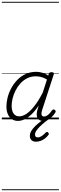

<svg xmlns="http://www.w3.org/2000/svg" viewBox="-20 -1303 663 2096"><path d="M177 17Q138 17 109.5 -2Q81 -21 65.5 -57Q50 -93 50 -141Q50 -187 63 -238.5Q76 -290 102.5 -339.5Q129 -389 168.5 -430Q208 -471 260 -495Q312 -519 376 -519Q409 -519 443.5 -508.5Q478 -498 507 -479L512 -496Q516 -507 523 -511Q530 -515 543 -515Q561 -515 565.5 -507.5Q570 -500 566 -488L441 -105Q433 -81 432.5 -64.5Q432 -48 439 -39.5Q446 -31 460 -31Q476 -31 492.5 -41Q509 -51 523 -66.5Q537 -82 548 -98Q554 -106 560.5 -108Q567 -110 576 -104Q587 -97 588 -90Q589 -83 584 -75Q573 -57 553.5 -35Q534 -13 508.5 2Q483 17 451 17Q428 17 413 9Q398 1 390 -13.5Q382 -28 381 -47.5Q380 -67 385 -90Q389 -106 394 -121Q399 -136 403 -152Q362 -90 322 -53Q282 -16 245.5 0.5Q209 17 177 17ZM107 -146Q107 -112 116.5 -86.5Q126 -61 144.5 -47Q163 -33 191 -33Q228 -33 270 -61.5Q312 -90 357 -147.5Q402 -205 447 -293L493 -435Q457 -456 427.5 -463Q398 -470 371 -470Q318 -470 276 -448.5Q234 -427 202.5 -392Q171 -357 149.5 -314.5Q128 -272 117.5 -228Q107 -184 107 -146ZM373 244Q342 244 324 227Q306 210 306 181Q306 154 320.5 128.5Q335 103 360 78Q385 53 417.5 28Q450 3 487 -23L532 -21V-17Q500 6 469.5 30.5Q439 55 415 78.5Q391 102 376.5 124Q362 146 362 166Q362 180 369.5 188.5Q377 197 391 197Q412 197 433.5 183.5Q455 170 479 144Q484 139 491.5 137.5Q499 136 506 144Q512 151 513 157.5Q514 164 508 171Q492 192 470 209Q448 226 423 235Q398 244 373 244ZM0 763H623V773H0ZM0 -20H623V0H0ZM0 -505H623V-500H0ZM0 -1283H623V-1273H0Z"/></svg>

Font: Playwrite NL Guides
Style: Regular
Weight: 400
Designer: Veronika Burian, José Scaglione
Foundry: TypeTogether
Version: Version 1.003